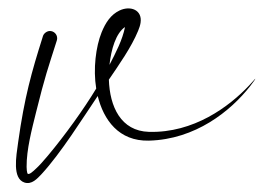

<svg xmlns="http://www.w3.org/2000/svg" viewBox="-20 -336 613 446"><path d="M306.5 -282.9C311.2 -313.2 282.8 -323.6 257.6 -311.6C237.5 -302 225.3 -283.7 216 -260.8C202.7 -227.9 196 -176 203.5 -130.3C174.6 -82.4 130.8 -21.6 90.9 26C80.2 38.8 70.5 49.5 63.4 55.9C57.2 61.9 45.4 73 43.4 65.8C42.5 62.8 41.9 58.2 41.8 51.5C41.5 11.4 54 -35.7 63.5 -74.1C85.4 -162.1 90.6 -174.4 112 -242C112.4 -243.4 112.8 -245.6 112.8 -247.1C112.8 -256.4 105.2 -264 95.9 -264C89.1 -264 81.9 -258.7 79.8 -252.3C79.8 -252.3 79.2 -250.3 78.5 -248C53.7 -169.6 36.7 -109.8 22.2 -5.9C17.4 28.5 8.5 78.2 36.5 87.9C53.8 93.8 66.7 78.6 76.2 68.8C121.4 19.9 171.8 -61 207 -113C220.6 -57.6 255.9 -7.6 325.9 -9.3C433.9 -12.1 515.4 -77.7 561 -135.8C569.1 -146 572.9 -152.2 572.9 -152.5C572.9 -152.7 572.8 -152.9 572.6 -152.9C572.5 -152.9 572.4 -152.8 572.3 -152.7C572.3 -152.7 569.2 -148.6 558.8 -137.6C512.1 -88.1 429.8 -26.8 325.9 -29.7C260.5 -31.6 234.9 -88.6 232.9 -151C256.4 -185.7 284.9 -225.8 300.8 -264.3C303.5 -270.8 305.6 -277.1 306.5 -282.9ZM270.4 -273.3C264.5 -243.2 248.9 -213.5 234.3 -185.3C238.3 -221.6 249.2 -258.8 270.4 -273.3Z"/></svg>

Font: Sinatra
Style: Regular
Weight: 400
Designer: Fahmi
Version: Version 0.1